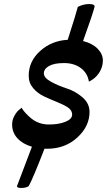

<svg xmlns="http://www.w3.org/2000/svg" viewBox="-20 -721 529 950"><path d="M213 15H200Q144 160 122 200Q108 209 86 209Q64 209 64 201V200Q97 115 138 5Q93 -8 66.5 -36.5Q40 -65 40 -105Q40 -128 51.5 -148.5Q63 -169 75 -178L87 -188Q89 -185 92.5 -179Q96 -173 109 -159Q122 -145 136 -134Q173 -105 222 -105Q271 -105 304 -118.5Q337 -132 337 -154Q337 -176 315 -190Q293 -204 261.5 -216.5Q230 -229 198 -244Q166 -259 144 -285Q122 -311 122 -346Q122 -418 179 -469Q236 -520 315 -524Q359 -661 365 -687Q393 -701 420.5 -701Q448 -701 448 -689V-688Q441 -657 391 -518Q438 -506 463.5 -479.5Q489 -453 489 -421.5Q489 -390 471 -361.5Q453 -333 420 -317Q413 -360 379.5 -384.5Q346 -409 297 -409Q248 -409 222.5 -394.5Q197 -380 197 -358Q197 -336 232.5 -316.5Q268 -297 310 -283.5Q352 -270 387.5 -240Q423 -210 423 -167Q423 -96 362.5 -40.5Q302 15 213 15Z"/></svg>

Font: Clara
Style: Regular
Weight: 400
Designer: Proyecto DEMO
Foundry: Proyecto DEMO
Version: Version 1.002